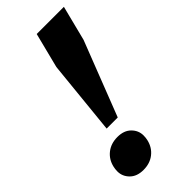

<svg xmlns="http://www.w3.org/2000/svg" viewBox="-231 -740 794 794"><g transform="rotate(-45 166.5 -343.0)"><path d="M89 12Q51 12 29.5 -9.5Q8 -31 8 -60Q8 -74 11 -86Q19 -120 45 -140.5Q71 -161 109 -161Q147 -161 168.5 -139.5Q190 -118 190 -89Q190 -75 187 -63Q179 -29 153 -8.5Q127 12 89 12ZM135 -544 174 -698H333L294 -544L167 -217H102Z"/></g></svg>

Font: IBM Plex Serif
Style: Bold Italic
Weight: 700
Italic angle: -14°
Designer: Mike Abbink, Paul van der Laan, Pieter van Rosmalen
Foundry: Bold Monday
Version: Version 3.001